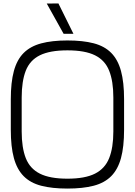

<svg xmlns="http://www.w3.org/2000/svg" viewBox="-20 -1089 787 1120"><path d="M373.3 11Q283.5 11 220.2 -5.5Q157 -22 118 -61.5Q79 -101 61 -167Q43 -233 43 -332V-510Q43 -609 61 -675Q79 -741 118 -780Q157 -819 220.2 -836Q283.5 -853 373.3 -853Q463.2 -853 526.4 -836.5Q589.7 -820 628.8 -780.5Q667.8 -741 685.8 -675Q703.8 -609 703.8 -510V-332Q703.8 -233 685.8 -167Q667.8 -101 628.8 -61.5Q589.7 -22 526.4 -5.5Q463.2 11 373.3 11ZM373.3 -46.7Q475.8 -46.7 534.1 -76.1Q592.3 -105.5 616.8 -166.6Q641.2 -227.7 641.2 -322V-520Q641.2 -615.3 616.8 -676.4Q592.5 -737.5 534.2 -766.4Q476 -795.3 373.3 -795.3Q270.7 -795.3 212.4 -766.4Q154.2 -737.5 130.3 -676.4Q106.5 -615.3 106.5 -520V-322Q106.5 -227.7 130.4 -166.6Q154.3 -105.5 212.6 -76.1Q270.8 -46.7 373.3 -46.7ZM351 -892 252.8 -1068.2 320.7 -1069 408.3 -892Z"/></svg>

Font: Matangi Light
Style: Regular
Weight: 300
Designer: Prashant Pant
Foundry: The Graphic Ant
Version: Version 3.002